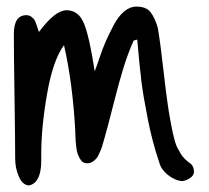

<svg xmlns="http://www.w3.org/2000/svg" viewBox="-20 -543 635 582"><path d="M182 -512Q219 -512 235.5 -469.5Q252 -427 267 -327Q271 -336 281 -366Q291 -396 301 -418.5Q311 -441 325 -467.5Q339 -494 356.5 -508.5Q374 -523 394 -523Q423 -523 436 -506.5Q449 -490 458 -460Q466 -415 476.5 -321.5Q487 -228 496 -180Q497 -175 500 -159Q503 -143 504.5 -137Q506 -131 509.5 -117.5Q513 -104 517 -96.5Q521 -89 527 -78.5Q533 -68 541 -60.5Q549 -53 559 -46Q568 -37 568 -22Q568 -11 555 -2.5Q542 6 530 6Q508 3 488 -13.5Q468 -30 463 -50Q442 -111 428 -182Q414 -253 408.5 -297.5Q403 -342 396 -423L385 -420Q367 -379 353.5 -335Q340 -291 323.5 -225.5Q307 -160 301 -140Q300 -136 297.5 -127Q295 -118 293.5 -113Q292 -108 289.5 -99.5Q287 -91 284.5 -86Q282 -81 279 -74Q276 -67 272.5 -63Q269 -59 264.5 -55.5Q260 -52 255.5 -50Q251 -48 245 -48Q237 -48 231.5 -51.5Q226 -55 222 -62.5Q218 -70 215.5 -76.5Q213 -83 211.5 -95Q210 -107 209.5 -113.5Q209 -120 208.5 -133Q208 -146 208 -149Q200 -293 174 -406Q141 -362 123 -260Q105 -158 105 -75V-56Q105 10 69 19Q49 19 37.5 -7Q26 -33 26 -62Q26 -122 24 -248Q22 -374 22 -440Q22 -497 60 -497Q69 -497 76 -491.5Q83 -486 85.5 -481Q88 -476 92.5 -462.5Q97 -449 98 -446Q147 -512 182 -512Z"/></svg>

Font: Because We Organize
Style: Regular
Weight: 400
Designer: Liz Wetzel, Aaron Williamson, Russ McMullin
Foundry: Red Hat
Version: Version 1.000